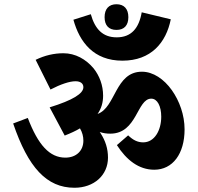

<svg xmlns="http://www.w3.org/2000/svg" viewBox="-20 -885 932 905"><path d="M529 -744C565 -744 585 -765 585 -804C585 -843 565 -865 529 -865C493 -865 473 -843 473 -804C473 -765 493 -744 529 -744ZM557 -599C692 -599 763 -684 785 -794L648 -827C635 -752 599 -709 530 -709C465 -709 428 -747 408 -818L326 -792C355 -687 421 -599 557 -599ZM331 0C423 0 489 -59 489 -142C489 -184 477 -222 454 -257C453 -259 452 -261 450 -263C467 -257 483 -255 500 -255C627 -255 625 -420 693 -420C722 -420 740 -384 740 -335C740 -270 708 -214 655 -214C628 -214 607 -225 584 -247L531 -201C576 -131 634 -85 707 -85C794 -85 850 -160 850 -275C850 -343 826 -409 790 -460C753 -512 702 -547 649 -547C522 -547 526 -378 440 -348C458 -374 466 -402 466 -434C466 -483 449 -528 421 -563C385 -606 335 -634 279 -634C235 -634 191 -624 148 -603L218 -463C266 -488 308 -502 336 -502C360 -502 373 -491 373 -474C373 -444 324 -413 214 -379L285 -246C313 -257 337 -268 357 -280C368 -261 373 -242 373 -222C373 -174 339 -142 288 -142C214 -142 160 -201 111 -329L42 -303C113 -95 200 0 331 0Z"/></svg>

Font: Noto Serif Devanagari SemiCondensed Black
Style: Regular
Weight: 900
Width: 4
Designer: Universal Thirst, Indian Type Foundry and the Monotype Design Team
Foundry: Monotype Imaging Inc.
Version: Version 2.004